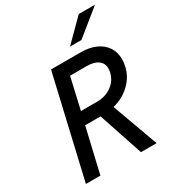

<svg xmlns="http://www.w3.org/2000/svg" viewBox="-209 -1014 1036 1137"><g transform="rotate(-30 309.0 -445.5)"><path d="M200.7 -689.5H406.7Q461.4 -689.5 504.4 -670.7Q547.4 -651.9 571.5 -616.2Q595.7 -580.6 595.7 -531.7Q595.7 -509.8 589.8 -483.9Q575.2 -420.4 526.6 -374.5Q478 -328.6 410.2 -312L523.9 1H417L315.9 -302.2H210.4L139.6 1H40.5ZM349.1 -387.7Q403.8 -390.1 443.8 -420.2Q483.9 -450.2 495.1 -500.5Q498 -513.7 498 -525.4Q498 -561.5 470.7 -581.3Q443.4 -601.1 393.6 -601.1H279.8L231 -387.7ZM365.7 -750.5 506.8 -891.6H618.2L443.8 -750.5Z"/></g></svg>

Font: Acari Sans Medium
Style: Italic
Weight: 500
Italic angle: -13°
Designer: Alfredo Marco Pradil and Stefan Peev
Foundry: Hanken Design Co.
Version: Version 1.045